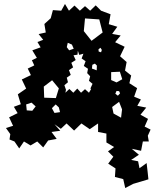

<svg xmlns="http://www.w3.org/2000/svg" viewBox="-20 -734 795 969"><path d="M652 194 612 215 602 170 560 159 563 116 526 92 552 57 525 30 556 8 517 -15V-60L475 -68V-111L433 -82L391 -111L354 -75L316 -111L287 -84L255 -107L284 -74L240 -68L266 -33L223 -25L198 10L168 -20L134 0L101 -20L77 15L53 -20L28 -30L32 -57L10 -88L46 -99L26 -142L69 -163L50 -195L85 -208L70 -258L112 -287L90 -333L136 -355L120 -388L153 -404L141 -430L166 -442L143 -480L185 -495L169 -522L198 -533L175 -562L211 -570L204 -613L236 -642L247 -683L289 -680L308 -714L328 -680L356 -706L383 -680L409 -703L435 -680L463 -707L490 -680L538 -662L529 -612L572 -599L546 -563L589 -555L561 -521L609 -498L586 -450L619 -421L611 -378L642 -353L633 -314L672 -289L657 -246L691 -232L673 -200L718 -191L689 -155L727 -134L710 -95L740 -80L726 -49L731 -20H701L692 27L645 17L681 47L642 73L677 80L684 115L720 89L725 133L729 171ZM481 -636 409 -641 403 -577 442 -528 498 -570ZM343 -509 322 -518 317 -496 329 -480 352 -488ZM494 -482 487 -493 477 -485 478 -474 490 -470ZM310 -266 330 -285 350 -266 370 -287 389 -266 409 -284 429 -266 440 -285 436 -287 447 -311 429 -326 435 -349 420 -365 424 -387 403 -401 412 -425 392 -439 401 -463 380 -457 373 -478 371 -458 351 -455 362 -431 340 -417 349 -394 328 -380 337 -356 317 -342 323 -319 305 -304 313 -281ZM459 -413 446 -407 444 -388 468 -379 469 -403ZM585 -372 541 -370V-330L568 -318L597 -334ZM277 -288 243 -329 201 -297 203 -241 262 -239ZM581 -274 568 -275 562 -261 575 -251 586 -263ZM581 -220 546 -194 553 -161 591 -140 596 -182ZM160 -197 139 -216 112 -207 115 -177 143 -175ZM277 -192 261 -207 242 -188 255 -164 283 -168Z"/></svg>

Font: Rubik Gemstones
Style: Regular
Weight: 400
Designer: Hubert and Fischer, NaN
Foundry: Hubert and Fischer, NaN
Version: Version 2.200